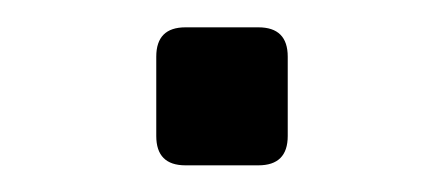

<svg xmlns="http://www.w3.org/2000/svg" viewBox="-20 -124 333 144"><path d="M119.1 0Q97.2 0 97.2 -22V-81.5Q97.2 -103.5 119.1 -103.5H173.8Q195.8 -103.5 195.8 -81.5V-22Q195.8 0 173.8 0Z"/></svg>

Font: Istok Web
Style: Regular
Weight: 400
Designer: Andrey V. Panov
Foundry: Andrey V. Panov
Version: Version 1.0.2g